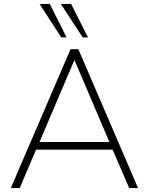

<svg xmlns="http://www.w3.org/2000/svg" viewBox="-20 -955 756 975"><path d="M35 0 338 -705H378L681 0H636L548 -204L575 -195H139L167 -204L80 0ZM357 -648 178 -228 156 -234H558L538 -228L359 -648ZM400 -765 289 -935H341L427 -765ZM291 -765 181 -935H233L318 -765Z"/></svg>

Font: Nunito Sans 12pt ExtraLight ExtraLight
Style: Regular
Weight: 250
Version: Version 3.101;gftools[0.9.27]